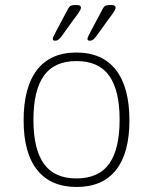

<svg xmlns="http://www.w3.org/2000/svg" viewBox="-20 -738 609 764"><path d="M285 6Q182 6 128 -61.5Q74 -129 74 -259Q74 -391 127.5 -460Q181 -529 284 -529Q387 -529 441 -460Q495 -391 495 -259Q495 -129 441.5 -61.5Q388 6 285 6ZM284 -28Q373 -28 414.5 -86.5Q456 -145 456 -262Q456 -378 414.5 -436.5Q373 -495 284 -495Q196 -495 154.5 -436.5Q113 -378 113 -261Q113 -145 154.5 -86.5Q196 -28 284 -28ZM199 -576Q195 -576 192.5 -577.5Q190 -579 190 -583Q190 -586 193 -593Q196 -600 203 -613L245 -692Q251 -704 255 -709.5Q259 -715 265.5 -716.5Q272 -718 283 -718Q294 -718 298 -715.5Q302 -713 302 -708Q302 -701 294 -689Q286 -677 272 -659L226 -595Q220 -587 215.5 -583Q211 -579 207.5 -577.5Q204 -576 199 -576ZM337 -576Q333 -576 330.5 -577.5Q328 -579 328 -583Q328 -586 331 -593Q334 -600 341 -613L383 -692Q389 -704 393 -709.5Q397 -715 403.5 -716.5Q410 -718 421 -718Q432 -718 436 -715.5Q440 -713 440 -708Q440 -701 432 -689Q424 -677 410 -659L364 -595Q358 -587 353.5 -583Q349 -579 345.5 -577.5Q342 -576 337 -576Z"/></svg>

Font: Asap Thin
Style: Regular
Weight: 250
Designer: Pablo Cosgaya
Foundry: Omnibus-Type
Version: Version 3.001